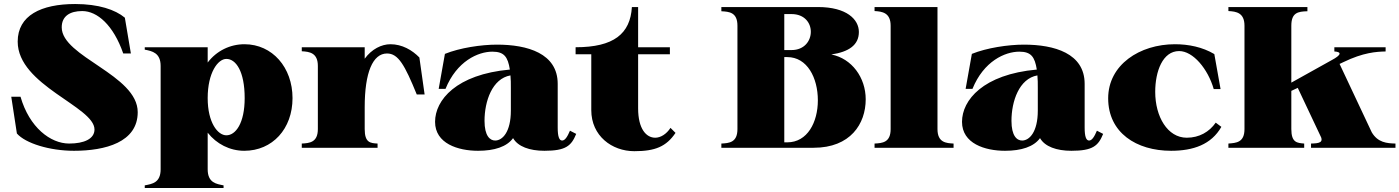

<svg xmlns="http://www.w3.org/2000/svg" viewBox="-20 -735 6961 955"><path d="M348 15C503 15 665 -27 665 -177C665 -363 287 -452 287 -599C287 -655 328 -680 389 -680C464 -680 544 -610 593 -469H631L601 -647C553 -687 470 -715 354 -715C184 -715 68 -658 68 -528C68 -310 450 -205 450 -91C450 -44 398 -21 324 -21C231 -21 126 -101 82 -254H36L64 -71C107 -22 227 15 348 15Z M700 187V200H1092V187C1057 180 1013 175 1013 107V-75C1057 -19 1123 15 1195 15C1335 15 1435 -94 1435 -247C1435 -399 1335 -515 1196 -515C1124 -515 1057 -482 1013 -424V-500H700V-488C737 -481 779 -472 779 -407V107C779 174 737 180 700 187ZM1106 -62C1063 -62 1013 -125 1013 -247C1013 -374 1064 -442 1106 -442C1153 -442 1197 -381 1197 -247C1197 -122 1152 -62 1106 -62Z M1794 -93V-202C1794 -374 1834 -469 1905 -469C1961 -469 1993 -412 2053 -265H2092L2066 -449C2030 -486 1980 -515 1922 -515C1878 -515 1829 -491 1794 -443V-500H1481V-480C1520 -478 1561 -472 1561 -407V-93C1561 -26 1519 -23 1481 -21V0H1858V-21C1822 -23 1794 -25 1794 -93Z M2358 15C2439 15 2501 -5 2532 -48C2556 -6 2614 15 2688 15C2795 15 2822 -10 2846 -69L2815 -85C2802 -54 2790 -36 2776 -36C2761 -36 2754 -57 2754 -100V-318C2754 -470 2603 -513 2452 -513C2373 -513 2267 -497 2193 -467L2162 -293H2196C2252 -431 2358 -478 2429 -478C2487 -478 2506 -453 2516 -389C2249 -365 2144 -237 2144 -129C2144 -21 2258 15 2358 15ZM2443 -36C2417 -36 2390 -59 2390 -134C2390 -231 2428 -344 2519 -360C2521 -341 2521 -320 2521 -296V-185C2521 -78 2479 -36 2443 -36Z M2843 -465H2921V-187C2921 -59 3024 17 3135 17C3239 17 3294 -6 3340 -74L3315 -99C3295 -68 3266 -50 3239 -50C3195 -50 3154 -93 3154 -196V-465H3312V-500H3154V-700H3123C3115 -567 3033 -500 2843 -500Z M4115 -464C4202 -477 4252 -511 4252 -576C4252 -638 4192 -700 4048 -700H3568V-679C3607 -677 3648 -674 3648 -607V-93C3648 -26 3607 -23 3568 -21V0H4027C4210 0 4286 -119 4286 -241C4286 -349 4217 -444 4115 -464ZM3917 -665C3982 -665 4013 -621 4013 -577C4013 -532 3981 -486 3917 -486H3881V-665ZM3896 -27H3881V-451H3896C3995 -451 4048 -348 4048 -236C4048 -127 3996 -27 3896 -27Z M4330 -21V0H4723V-21C4687 -23 4643 -25 4643 -93V-700H4330V-680C4368 -678 4410 -672 4410 -607V-93C4410 -26 4369 -23 4330 -21Z M4979 15C5060 15 5122 -5 5153 -48C5177 -6 5235 15 5309 15C5416 15 5443 -10 5467 -69L5436 -85C5423 -54 5411 -36 5397 -36C5382 -36 5375 -57 5375 -100V-318C5375 -470 5224 -513 5073 -513C4994 -513 4888 -497 4814 -467L4783 -293H4817C4873 -431 4979 -478 5050 -478C5108 -478 5127 -453 5137 -389C4870 -365 4765 -237 4765 -129C4765 -21 4879 15 4979 15ZM5064 -36C5038 -36 5011 -59 5011 -134C5011 -231 5049 -344 5140 -360C5142 -341 5142 -320 5142 -296V-185C5142 -78 5100 -36 5064 -36Z M5805 15C5915 15 6005 -16 6055 -104L6027 -125C5995 -79 5945 -50 5883 -50C5787 -50 5726 -155 5726 -278C5726 -380 5763 -481 5845 -481C5914 -481 5988 -393 6017 -292H6051L6020 -466C5961 -501 5892 -515 5824 -515C5649 -515 5492 -413 5492 -246C5492 -75 5632 15 5805 15Z M6090 -21V0H6467V-21C6432 -24 6403 -25 6403 -93V-283L6435 -298L6545 -65C6568 -25 6541 -22 6501 -21V0H6921V-21C6878 -22 6833 -26 6803 -77L6643 -417L6662 -426C6761 -474 6826 -478 6872 -479V-500H6617V-479C6654 -477 6653 -462 6604 -436L6403 -324V-607C6403 -672 6436 -678 6483 -679V-700H6090V-680C6129 -678 6170 -672 6170 -607V-93C6170 -26 6129 -24 6090 -21Z"/></svg>

Font: Sprat Black
Style: Regular
Weight: 900
Designer: Ethan Nakache
Foundry: Collletttivo
Version: Version 2.000;Glyphs 3.2 (3217)